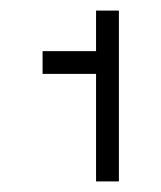

<svg xmlns="http://www.w3.org/2000/svg" viewBox="-20 -896 305 363"><path d="M60.5 -756.3H161.6V-553H204.8V-876H161.6V-799.3H60.5Z"/></svg>

Font: Estedad-FD-VF Thin
Style: Regular
Weight: 100
Designer: Amin Abedi
Version: Version 5.0